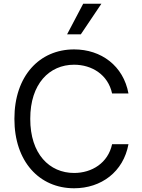

<svg xmlns="http://www.w3.org/2000/svg" viewBox="-20 -1003 763 1033"><path d="M414.8 -818.2 525.6 -983H427.6L340.9 -818.2ZM671.2 -500C643.8 -649.1 524.5 -737.2 378.6 -737.2C192.1 -737.2 57.2 -593.8 57.5 -363.6C57.2 -133.5 192.1 9.9 378.6 9.9C524.5 9.9 643.8 -78.1 671.2 -227.3H583.1C561.4 -126.4 474.8 -72.4 378.6 -72.4C246.1 -72.4 142.4 -174.7 142.8 -363.6C142.4 -552.6 246.1 -654.8 378.6 -654.8C474.8 -654.8 561.4 -600.9 583.1 -500Z"/></svg>

Font: Riot Sans 2.0
Style: Regular
Weight: 400
Designer: Rasmus Andersson
Foundry: rsms
Version: Version 3.006;hotconv 1.0.109;makeotfexe 2.5.65596